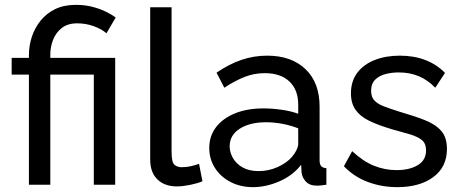

<svg xmlns="http://www.w3.org/2000/svg" viewBox="-20 -760 1893 790"><path d="M99 -453H28V-522H99V-533Q99 -572 111 -608.5Q123 -645 147 -675Q171 -705 207 -722.5Q243 -740 292 -740Q329 -740 360 -732Q391 -724 415.5 -712Q440 -700 456 -688L418 -623Q399 -640 366.5 -652Q334 -664 297 -664Q259 -664 234.5 -645Q210 -626 198.5 -596.5Q187 -567 187 -536V-522H454V0H366V-453H187V0H99Z M598 -730H686V-135Q686 -92 698 -82Q710 -72 727 -72Q748 -72 767 -76.5Q786 -81 799 -86L813 -14Q791 -5 761 1Q731 7 708 7Q657 7 627.5 -22Q598 -51 598 -103Z M1064 -314Q1099 -314 1138 -308.5Q1177 -303 1207 -292V-330Q1207 -390 1171 -424.5Q1135 -459 1069 -459Q1026 -459 986.5 -443.5Q947 -428 903 -399L871 -461Q922 -496 973 -513.5Q1024 -531 1079 -531Q1179 -531 1237 -475.5Q1295 -420 1295 -321V-100Q1295 -84 1301.5 -76.5Q1308 -69 1323 -68V0Q1310 2 1300.5 3Q1291 4 1285 4Q1254 4 1238.5 -13Q1223 -30 1221 -49L1219 -82Q1185 -38 1130 -14Q1075 10 1021 10Q969 10 928 -11.5Q887 -33 864 -69.5Q841 -106 841 -151Q841 -201 869.5 -237.5Q898 -274 948 -294Q998 -314 1064 -314ZM1207 -167V-232Q1176 -244 1142 -250.5Q1108 -257 1075 -257Q1008 -257 966.5 -230.5Q925 -204 925 -158Q925 -133 938.5 -109.5Q952 -86 978.5 -71Q1005 -56 1044 -56Q1085 -56 1122 -72.5Q1159 -89 1181 -114Q1193 -128 1200 -142.5Q1207 -157 1207 -167Z M1395 -76 1429 -138Q1474 -96 1519 -78Q1564 -60 1611 -60Q1665 -60 1699 -80.5Q1733 -101 1733 -141Q1733 -170 1715.5 -184Q1698 -198 1666 -207.5Q1634 -217 1590 -229Q1536 -245 1499 -263Q1462 -281 1443 -308Q1424 -335 1424 -376Q1424 -426 1450 -460.5Q1476 -495 1521.5 -513Q1567 -531 1625 -531Q1683 -531 1730 -513Q1777 -495 1811 -460L1771 -399Q1740 -431 1703 -446.5Q1666 -462 1620 -462Q1593 -462 1567 -455.5Q1541 -449 1524 -432.5Q1507 -416 1507 -386Q1507 -361 1520.5 -346.5Q1534 -332 1560.5 -322Q1587 -312 1625 -300Q1684 -283 1727.5 -266Q1771 -249 1795 -222Q1819 -195 1819 -147Q1819 -73 1763 -31.5Q1707 10 1615 10Q1550 10 1493 -11.5Q1436 -33 1395 -76Z"/></svg>

Font: YasnoRaleway Medium
Style: Regular
Weight: 500
Designer: Matt McInerney, Pablo Impallari, Rodrigo Fuenzalida
Foundry: Matt McInerney, Pablo Impallari, Rodrigo Fuenzalida
Version: Version 4.026